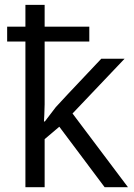

<svg xmlns="http://www.w3.org/2000/svg" viewBox="-20 -780 557 800"><path d="M85.9 -606.9H9.8V-668.9H85.9V-759.8H166V-668.9H352.1V-606.9H166V-345.2L164.6 -300.8L163.1 -273.9H167L175.8 -285.6C193.8 -309.6 206.1 -325.7 212.4 -333.5C218.8 -341.3 282.2 -408.7 401.9 -535.2H499L282.2 -307.1L513.2 0H416L227.1 -252L166 -200.2V0H85.9Z"/></svg>

Font: OpenSansEmoji
Style: Regular
Weight: 400
Foundry: MorbZ
Version: Version 1.000;PS 001.000;hotconv 1.0.70;makeotf.lib2.5.58329